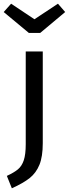

<svg xmlns="http://www.w3.org/2000/svg" viewBox="-46 -805 372 1037"><path d="M185 -32Q185 41 167 85Q149 129 114.5 156.5Q80 184 18 212L-9 145Q30 127 51 109.5Q72 92 82.5 60.5Q93 29 93 -26V-527H185ZM306 -740 171 -627H110L-26 -740L14 -785L140 -701L267 -785Z"/></svg>

Font: FiraGO
Style: Regular
Weight: 400
Designer: bBox Type
Foundry: bBox Type GmbH
Version: Version 1.001;April 20, 2020;FontCreator 12.0.0.2555 64-bit